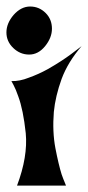

<svg xmlns="http://www.w3.org/2000/svg" viewBox="-23 -580 275 601"><path d="M183.6 1Q131.8 1 30.3 1Q64.5 -89.8 57.6 -163.1Q49.8 -236.3 34.2 -278.3Q26.4 -300.8 19.5 -313.5Q12.7 -326.2 12.7 -326.2Q38.1 -325.2 67.4 -336.9Q97.7 -347.7 126 -363.3Q168.9 -387.7 200.2 -411.1Q232.4 -435.5 232.4 -435.5Q189.5 -385.7 169.9 -333Q150.4 -279.3 145.5 -229.5Q140.6 -168 150.4 -116.2Q160.2 -65.4 169.9 -34.2Q175.8 -17.6 179.7 -8.8Q183.6 1 183.6 1ZM68.4 -409.2Q40 -409.2 18.6 -429.7Q-2.9 -450.2 -2.9 -478.5Q-2.9 -506.8 19.5 -533.2Q43 -559.6 71.3 -559.6Q99.6 -559.6 120.1 -539.1Q139.6 -519.5 139.6 -490.2Q139.6 -461.9 118.2 -435.5Q96.7 -409.2 68.4 -409.2Z"/></svg>

Font: Urkiola
Style: Regular
Weight: 400
Designer: Eneko Palencia
Version: Version 1.0